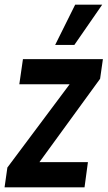

<svg xmlns="http://www.w3.org/2000/svg" viewBox="-32 -800 460 820"><path d="M-12.5 0 -0.5 -84.5 298.5 -484.5 317 -440H50.5L66 -547.5H407.5L395.5 -463.5L104 -63L84.5 -107.5H343.5L329 0ZM203.5 -608 289 -780H404.5L285.5 -608Z"/></svg>

Font: Mohave SemiBold
Style: Italic
Weight: 600
Italic angle: -8°
Designer: Gumpita Rahayu
Foundry: Tokotype
Version: Version 2.003